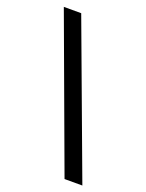

<svg xmlns="http://www.w3.org/2000/svg" viewBox="-137 -783 646 851"><g transform="rotate(20 186.0 -357.0)"><path d="M95 -715 361 1H277L13 -715Z"/></g></svg>

Font: Noto Sans Myanmar SemiCondensed
Style: Regular
Weight: 400
Width: 4
Designer: Monotype Design Team
Foundry: Monotype Imaging Inc.
Version: Version 2.107; ttfautohint (v1.8.4.7-5d5b)